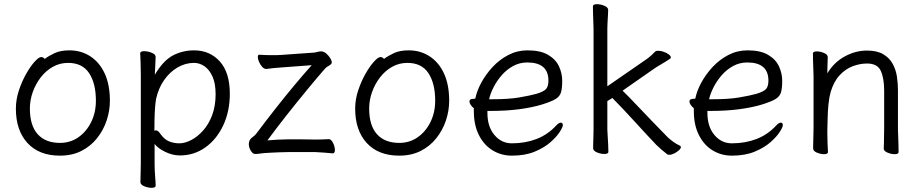

<svg xmlns="http://www.w3.org/2000/svg" viewBox="-20 -727 4410 919"><path d="M194 -445Q214 -460 242 -473Q270 -486 312 -486Q369 -486 413 -457Q457 -428 481.5 -374.5Q506 -321 506 -245Q506 -197 490.5 -150.5Q475 -104 444.5 -65.5Q414 -27 369.5 -4.5Q325 18 267 18Q167 18 111.5 -42.5Q56 -103 56 -207Q56 -251 70.5 -294.5Q85 -338 105.5 -374Q126 -410 146 -432Q166 -454 177 -454Q187 -454 194 -445ZM267 -43Q316 -43 354.5 -69.5Q393 -96 416 -142Q439 -188 439 -245Q439 -328 406.5 -377Q374 -426 306 -426Q266 -426 232.5 -407Q199 -388 174.5 -356Q150 -324 136.5 -285.5Q123 -247 123 -208Q123 -126 160.5 -84.5Q198 -43 267 -43Z M654 -368Q654 -399 653 -427Q652 -455 651 -472Q651 -482 670 -482Q687 -482 706 -474.5Q725 -467 725 -454Q725 -448 724 -432Q723 -416 722.5 -398.5Q722 -381 721 -369Q761 -437 807.5 -461.5Q854 -486 909 -486Q984 -486 1032 -433Q1080 -380 1080 -278Q1080 -194 1048.5 -127Q1017 -60 963 -21.5Q909 17 841 17Q806 17 771 0Q736 -17 720 -38V56Q720 87 722.5 116Q725 145 725 162Q725 172 705 172Q689 172 670.5 164.5Q652 157 652 144Q652 132 653 106.5Q654 81 654 55ZM719 -101Q723 -103 726 -103Q737 -103 747 -87Q767 -59 790 -50Q813 -41 838 -41Q865 -41 895 -56.5Q925 -72 952 -102Q979 -132 995.5 -176Q1012 -220 1012 -276Q1012 -328 997 -361Q982 -394 958.5 -410Q935 -426 909 -426Q867 -426 829.5 -404Q792 -382 765 -343Q738 -304 727 -253Q724 -237 722 -209Q720 -181 719.5 -152Q719 -123 719 -101Z M1554 -61Q1565 -61 1574 -43Q1583 -25 1583 -9Q1583 7 1572 7Q1552 5 1532 3.5Q1512 2 1491 1H1356Q1340 1 1316.5 2Q1293 3 1272.5 4Q1252 5 1242 6Q1230 7 1221 8.5Q1212 10 1201 10Q1190 10 1180.5 -5.5Q1171 -21 1171 -37Q1171 -46 1174 -53Q1178 -63 1189.5 -71Q1201 -79 1208 -89Q1250 -145 1297 -205Q1344 -265 1390 -320Q1436 -375 1472 -415L1325 -404Q1306 -403 1288.5 -401Q1271 -399 1256 -397H1254Q1244 -397 1235 -407Q1226 -417 1220 -430.5Q1214 -444 1214 -454Q1214 -465 1221 -465H1223Q1236 -464 1250 -463.5Q1264 -463 1278 -463Q1290 -463 1302 -463Q1314 -463 1324 -464L1480 -475Q1487 -475 1497 -478Q1507 -481 1516 -481H1520Q1531 -480 1542 -470.5Q1553 -461 1560.5 -449Q1568 -437 1568 -428Q1568 -420 1555 -413Q1542 -406 1536 -399Q1495 -352 1446.5 -293Q1398 -234 1349.5 -172.5Q1301 -111 1260 -55Q1280 -57 1308.5 -58.5Q1337 -60 1356 -60Q1385 -60 1425 -60Q1465 -60 1491 -59Q1502 -59 1519.5 -59.5Q1537 -60 1553 -61Z M1818 -445Q1838 -460 1866 -473Q1894 -486 1936 -486Q1993 -486 2037 -457Q2081 -428 2105.5 -374.5Q2130 -321 2130 -245Q2130 -197 2114.5 -150.5Q2099 -104 2068.5 -65.5Q2038 -27 1993.5 -4.5Q1949 18 1891 18Q1791 18 1735.5 -42.5Q1680 -103 1680 -207Q1680 -251 1694.5 -294.5Q1709 -338 1729.5 -374Q1750 -410 1770 -432Q1790 -454 1801 -454Q1811 -454 1818 -445ZM1891 -43Q1940 -43 1978.5 -69.5Q2017 -96 2040 -142Q2063 -188 2063 -245Q2063 -328 2030.5 -377Q1998 -426 1930 -426Q1890 -426 1856.5 -407Q1823 -388 1798.5 -356Q1774 -324 1760.5 -285.5Q1747 -247 1747 -208Q1747 -126 1784.5 -84.5Q1822 -43 1891 -43Z M2313 -196V-186Q2313 -121 2346.5 -81Q2380 -41 2430 -41Q2494 -41 2547.5 -61.5Q2601 -82 2641 -125Q2648 -133 2654 -136.5Q2660 -140 2664 -140Q2674 -140 2674 -128Q2674 -119 2659.5 -96Q2645 -73 2615 -46.5Q2585 -20 2539 -1Q2493 18 2430 18Q2379 18 2337.5 -7.5Q2296 -33 2272 -81Q2248 -129 2248 -195V-209Q2239 -216 2233 -225Q2227 -234 2227 -241Q2227 -254 2246 -254Q2247 -254 2250.5 -254.5Q2254 -255 2255 -255Q2262 -291 2283.5 -331Q2305 -371 2338 -406.5Q2371 -442 2413.5 -464Q2456 -486 2505 -486Q2567 -486 2603.5 -464.5Q2640 -443 2655.5 -409.5Q2671 -376 2671 -340Q2671 -306 2665.5 -286Q2660 -266 2640 -253.5Q2620 -241 2575 -227Q2530 -213 2467.5 -204.5Q2405 -196 2326 -196ZM2341 -252Q2415 -252 2465 -260.5Q2515 -269 2548 -278Q2584 -289 2594.5 -302Q2605 -315 2605 -341Q2605 -428 2504 -428Q2467 -428 2436 -411Q2405 -394 2381.5 -367Q2358 -340 2342.5 -309.5Q2327 -279 2321 -252Z M2821 -590Q2821 -600 2820 -621Q2819 -642 2818.5 -664Q2818 -686 2818 -697Q2818 -707 2838 -707Q2854 -707 2872.5 -699.5Q2891 -692 2891 -679Q2891 -671 2890 -654.5Q2889 -638 2888 -620Q2887 -602 2887 -590V-314L3075 -444Q3088 -453 3098.5 -463Q3109 -473 3115 -479Q3119 -484 3131 -484Q3143 -484 3157 -479Q3171 -474 3181 -466.5Q3191 -459 3191 -452Q3191 -448 3186 -445Q3165 -431 3145 -419.5Q3125 -408 3112 -399L2960 -293Q2989 -265 3027.5 -224Q3066 -183 3106 -142Q3146 -101 3177 -69Q3188 -59 3203 -48Q3218 -37 3234 -30Q3239 -28 3239 -23Q3239 -16 3229.5 -7.5Q3220 1 3207 7.5Q3194 14 3183 14Q3176 14 3173 11Q3160 1 3146 -11Q3132 -23 3121 -34Q3101 -55 3074 -84Q3047 -113 3018 -145Q2989 -177 2961 -206.5Q2933 -236 2911 -258L2887 -243V-106Q2887 -100 2888.5 -79Q2890 -58 2891 -35Q2892 -12 2892 0Q2892 10 2872 10Q2856 10 2837.5 2.5Q2819 -5 2819 -18Q2819 -26 2819.5 -44.5Q2820 -63 2820.5 -81Q2821 -99 2821 -106Z M3366 -196V-186Q3366 -121 3399.5 -81Q3433 -41 3483 -41Q3547 -41 3600.5 -61.5Q3654 -82 3694 -125Q3701 -133 3707 -136.5Q3713 -140 3717 -140Q3727 -140 3727 -128Q3727 -119 3712.5 -96Q3698 -73 3668 -46.5Q3638 -20 3592 -1Q3546 18 3483 18Q3432 18 3390.5 -7.5Q3349 -33 3325 -81Q3301 -129 3301 -195V-209Q3292 -216 3286 -225Q3280 -234 3280 -241Q3280 -254 3299 -254Q3300 -254 3303.5 -254.5Q3307 -255 3308 -255Q3315 -291 3336.5 -331Q3358 -371 3391 -406.5Q3424 -442 3466.5 -464Q3509 -486 3558 -486Q3620 -486 3656.5 -464.5Q3693 -443 3708.5 -409.5Q3724 -376 3724 -340Q3724 -306 3718.5 -286Q3713 -266 3693 -253.5Q3673 -241 3628 -227Q3583 -213 3520.5 -204.5Q3458 -196 3379 -196ZM3394 -252Q3468 -252 3518 -260.5Q3568 -269 3601 -278Q3637 -289 3647.5 -302Q3658 -315 3658 -341Q3658 -428 3557 -428Q3520 -428 3489 -411Q3458 -394 3434.5 -367Q3411 -340 3395.5 -309.5Q3380 -279 3374 -252Z M4210 -17Q4211 -25 4211 -44Q4211 -63 4211.5 -83.5Q4212 -104 4212 -115V-293Q4212 -352 4196 -387.5Q4180 -423 4130 -423Q4096 -423 4061.5 -410Q4027 -397 3999 -367Q3971 -337 3956 -287Q3949 -262 3945.5 -228.5Q3942 -195 3941.5 -162Q3941 -129 3940 -105V-89Q3940 -65 3941 -42Q3942 -19 3943 1Q3943 11 3924 11Q3908 11 3890 3.5Q3872 -4 3872 -17Q3872 -25 3872.5 -46Q3873 -67 3873.5 -87.5Q3874 -108 3874 -115V-364Q3874 -374 3873 -395Q3872 -416 3871.5 -438Q3871 -460 3871 -471Q3871 -481 3890 -481Q3906 -481 3924 -473.5Q3942 -466 3942 -453Q3942 -453 3941.5 -439Q3941 -425 3940.5 -407Q3940 -389 3940 -376Q3972 -429 4023.5 -457Q4075 -485 4130 -485Q4178 -485 4207.5 -467.5Q4237 -450 4252.5 -422Q4268 -394 4273 -361Q4278 -328 4278 -297V-105Q4278 -99 4279 -78Q4280 -57 4280.5 -34Q4281 -11 4281 1Q4281 11 4262 11Q4246 11 4228 3.5Q4210 -4 4210 -16Z"/></svg>

Font: Moon Stars Kai T
Style: Regular
Weight: 400
Designer: GuiWonder
Version: Version 1.101